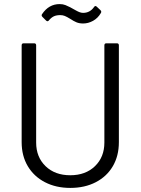

<svg xmlns="http://www.w3.org/2000/svg" viewBox="-20 -912 688 940"><path d="M86 -216V-690Q86 -700 96 -700H147Q157 -700 157 -690V-214Q157 -143 203 -98.5Q249 -54 324 -54Q399 -54 445 -98.5Q491 -143 491 -214V-690Q491 -700 501 -700H552Q562 -700 562 -690V-216Q562 -149 532.5 -98.5Q503 -48 449 -20Q395 8 324 8Q254 8 200 -20Q146 -48 116 -98.5Q86 -149 86 -216ZM325 -819Q307 -830 297 -834Q287 -838 275 -838Q257 -838 244.5 -832.5Q232 -827 220 -813Q214 -804 206 -811L188 -829Q181 -836 186 -843Q219 -892 272 -892Q288 -892 300.5 -887Q313 -882 323.5 -876.5Q334 -871 337 -869Q341 -867 351.5 -861Q362 -855 370.5 -852Q379 -849 387 -849Q420 -849 440 -877Q446 -887 454 -879L472 -862Q479 -855 473 -847Q459 -823 435.5 -810Q412 -797 387 -797Q368 -797 354 -803Q340 -809 325 -819Z"/></svg>

Font: Amber EN
Style: Regular
Weight: 400
Designer: Jeremy Tribby
Foundry: Tribby Type Co.
Version: Version 1.403 November 24, 2021